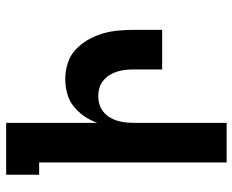

<svg xmlns="http://www.w3.org/2000/svg" viewBox="-88 -688 775 640"><g transform="rotate(90 300.0 -367.5)"><path d="M389 0V-304Q381 -281 367 -260.5Q353 -240 334 -225Q315 -210 291.5 -203.5Q268 -197 243 -197Q217 -197 191 -205Q165 -213 145.5 -231Q126 -249 112.5 -272.5Q99 -296 91.5 -321Q84 -346 81.5 -372.5Q79 -399 79 -426V-520H211V-426Q211 -412 212.5 -398Q214 -384 218 -370.5Q222 -357 229.5 -345Q237 -333 248 -324Q259 -315 272.5 -311Q286 -307 300 -307Q314 -307 327.5 -311Q341 -315 352 -324Q363 -333 370.5 -345Q378 -357 382 -370.5Q386 -384 387.5 -398Q389 -412 389 -426V-735H521V-110H562V0Z"/></g></svg>

Font: Iosevka Extrabold Extended
Style: Regular
Weight: 800
Width: 7
Monospace: yes
Designer: Belleve Invis
Foundry: Belleve Invis
Version: Version 32.5.0; ttfautohint (v1.8.4)